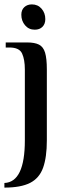

<svg xmlns="http://www.w3.org/2000/svg" viewBox="-28 -663 299 873"><path d="M130 -528Q103 -528 86 -548Q69 -568 69 -596Q69 -618 82.5 -630.5Q96 -643 117 -643Q144 -643 161 -623.5Q178 -604 178 -576Q178 -554 165 -541Q152 -528 130 -528ZM-8 190V169Q85 165 85 -25V-347Q85 -392 72.5 -419.5Q60 -447 15 -447H-2V-470H95Q130 -470 149.5 -460Q169 -450 177 -423.5Q185 -397 185 -347V-25Q185 52 168 99.5Q151 147 109 168.5Q67 190 -8 190Z"/></svg>

Font: El Messiri Medium
Style: Regular
Weight: 500
Designer: Mohamed Gaber
Foundry: Kief Type Foundry
Version: Version 2.020; ttfautohint (v1.8.3)